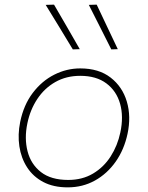

<svg xmlns="http://www.w3.org/2000/svg" viewBox="-20 -799 637 828"><path d="M272 9Q210.5 9 166.5 -14.2Q122.5 -37.5 96.8 -77.5Q71 -117.5 63.5 -168Q56 -218.5 67 -273Q82 -346.5 121.2 -398.2Q160.5 -450 214 -477Q267.5 -504 326 -504Q406 -504 457 -464.5Q508 -425 527 -360.8Q546 -296.5 530 -222Q515.5 -154 479 -102Q442.5 -50 389.5 -20.5Q336.5 9 272 9ZM274 -23Q335 -23 381.2 -50.5Q427.5 -78 457.2 -124.5Q487 -171 499 -228Q513.5 -296 498 -351.2Q482.5 -406.5 439 -439.2Q395.5 -472 326 -472Q265.5 -472 218.5 -445.2Q171.5 -418.5 140.8 -372Q110 -325.5 98 -267Q84.5 -202.5 98.8 -146.8Q113 -91 156.5 -57Q200 -23 274 -23ZM294 -586Q265 -634 235.8 -682Q206.5 -730 177 -778L213 -779Q240.5 -732 268.5 -683.5Q296.5 -635 324 -587ZM460 -586Q435.5 -635 411 -683.2Q386.5 -731.5 363 -778L397 -779Q419.5 -732 442.2 -683.5Q465 -635 488 -587Z"/></svg>

Font: Commissioner Thin
Style: Italic
Weight: 100
Italic angle: -12°
Designer: Kostas Bartsokas
Foundry: Kostas Bartsokas
Version: Version 1.000; ttfautohint (v1.8.3)